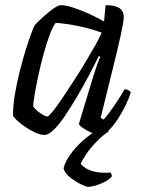

<svg xmlns="http://www.w3.org/2000/svg" viewBox="-20 -520 554 740"><path d="M151 0Q136 0 116 -9Q96 -18 77 -31Q58 -44 45 -56.5Q32 -69 30 -75Q30 -112 37.5 -157Q45 -202 56.5 -247Q68 -292 80 -330.5Q92 -369 101.5 -394Q111 -419 114 -423Q120 -430 133 -442.5Q146 -455 162 -468.5Q178 -482 192 -491Q206 -500 214 -500Q232 -500 259.5 -491.5Q287 -483 319.5 -468.5Q352 -454 381 -437L387 -500Q423 -500 440 -489Q457 -478 457 -454Q457 -438 445.5 -385Q434 -332 413.5 -250.5Q393 -169 368 -66L379 -59Q389 -69 403.5 -89Q418 -109 433.5 -132.5Q449 -156 460 -176Q469 -176 475.5 -172Q482 -168 484 -164Q478 -143 464.5 -115Q451 -87 434 -61Q417 -35 399 -17.5Q381 0 366 0Q354 0 335.5 -7.5Q317 -15 302 -25Q287 -35 284 -42L337 -218Q343 -238 349 -255Q355 -272 359.5 -284.5Q364 -297 367 -301L361 -304Q344 -270 322.5 -229Q301 -188 277 -147.5Q253 -107 230.5 -73.5Q208 -40 187.5 -20Q167 0 151 0ZM163 -71Q167 -71 182 -89Q197 -107 217.5 -137.5Q238 -168 261.5 -204Q285 -240 307 -276.5Q329 -313 346.5 -344Q364 -375 372 -394Q329 -410 282.5 -419.5Q236 -429 195 -432Q184 -419 172 -387Q160 -355 148.5 -313.5Q137 -272 128 -230Q119 -188 113.5 -155.5Q108 -123 108 -110Q117 -96 136 -83.5Q155 -71 163 -71ZM319 200Q312 200 291.5 190Q271 180 250.5 164Q230 148 225 129Q231 104 249.5 77.5Q268 51 294 27Q320 3 347 -14L401 -15Q374 3 351 27Q328 51 312.5 74Q297 97 291 112Q310 133 339.5 140.5Q369 148 406 145Q408 149 410 152.5Q412 156 410 162Q394 178 366 189Q338 200 319 200Z"/></svg>

Font: Texturina 12pt Light
Style: Italic
Weight: 300
Italic angle: -11°
Designer: Guillermo Torres Carreño
Foundry: Omnibus-Type
Version: Version 1.002